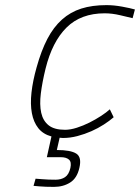

<svg xmlns="http://www.w3.org/2000/svg" viewBox="-20 -529 547 750"><path d="M290 127Q281 167 254 184Q227 201 191 201Q174 201 159.5 200.5Q145 200 134 199Q121 198 111 197L119 169Q132 170 145 171Q156 172 170 172.5Q184 173 197 173Q219 173 234 163Q249 153 255 127Q260 104 249.5 94.5Q239 85 217 85H163L181 4Q148 -5 129.5 -28.5Q111 -52 104.5 -87Q98 -122 103 -167.5Q108 -213 123 -266Q141 -331 165 -377Q189 -423 222 -452.5Q255 -482 297.5 -495.5Q340 -509 396 -509Q425 -509 457.5 -503Q490 -497 507 -492L498 -458Q481 -462 449.5 -469.5Q418 -477 389 -477Q296 -477 240 -421.5Q184 -366 158 -261Q145 -208 139.5 -164Q134 -120 141 -88.5Q148 -57 170 -39.5Q192 -22 234 -22Q255 -22 280 -30Q305 -38 329 -50Q353 -62 374.5 -76Q396 -90 409 -102L424 -71Q408 -57 385.5 -42.5Q363 -28 337 -16.5Q311 -5 282.5 2.5Q254 10 226 10Q222 10 219 9.5Q216 9 213 9L202 57Q256 57 278 71Q300 85 290 127Z"/></svg>

Font: Panefresco 1wt
Style: Italic
Weight: 250
Version: Version 1.000